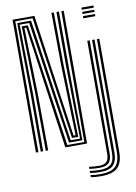

<svg xmlns="http://www.w3.org/2000/svg" viewBox="-106 -867 805 1139"><g transform="rotate(-10 296.5 -297.5)"><path d="M51.9 0V-800H183.5L229.6 -474.7L289.2 -60.4H301.4L289.1 -477L286 -800H300.5L303.6 -477L315.1 -48.3H277.5L170.6 -787.9H66.4V0ZM80.9 0V-342.7L75.7 -775.8H159.1L267.4 -36.2H324.3L316.8 -477L316.2 -800H331.2L331.5 -477L336 -24.2H255.3L145.8 -763.8H88.6L95.4 -342.7V0ZM111.1 0 108.7 -342.7 98.6 -751.7H135.2L242.9 -11.7H345.2L345.7 -800H360.2L359.7 0H228.8L180.1 -343.8L123.9 -739.6H112.7L123.2 -342.7L125.6 0ZM466.8 -787.1V-800H539.3V-787.1ZM466.8 -735.6V-748.5H539.3V-735.6ZM466.8 -761.3V-774.2H539.3V-761.3ZM408.2 205.2Q389.9 205.2 373.1 203.9Q356.4 202.6 347.1 199.9V187.6Q358.4 190 374.8 191.4Q391.2 192.7 408.2 192.7Q470.7 192.7 497.7 166.5Q524.8 140.2 524.8 79.7V-600H539.3V79.7Q539.3 147 508.9 176.1Q478.5 205.2 408.2 205.2ZM408.2 180.2Q394 180.2 377 179Q360.1 177.7 347.1 175.2V163Q360.8 165.1 377.4 166.3Q394 167.5 408.2 167.5Q455.2 167.5 475.5 147.1Q495.8 126.7 495.8 79.7V-600H510.3V79.7Q510.3 133.4 486.6 156.8Q462.9 180.2 408.2 180.2ZM408.2 155Q395.4 155 378.6 153.8Q361.8 152.6 347.1 150.5V138.2Q362.8 140.1 378.9 141.3Q395 142.5 408.2 142.5Q439.7 142.5 453.2 127.9Q466.8 113.3 466.8 79.7V-600H481.3V79.7Q481.3 119.9 464.3 137.5Q447.4 155 408.2 155Z"/></g></svg>

Font: Big Shoulders Inline Thin
Style: Regular
Weight: 100
Designer: Patric King
Foundry: XO Type Co
Version: Version 2.002